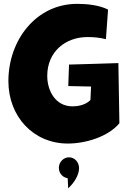

<svg xmlns="http://www.w3.org/2000/svg" viewBox="-20 -744 666 1016"><path d="M24.4 -314.5C24.4 -127.4 156.7 15.6 338.9 15.6C432.6 15.6 552.2 -20 611.8 -91.8L606.4 -410.2C519.5 -406.7 432.6 -405.3 345.2 -402.3L341.3 -288.6L461.9 -286.1L458.5 -214.8L451.7 -208.5C426.3 -187.5 391.1 -181.2 364.3 -181.2C271.5 -181.2 230 -266.1 230 -342.3C230 -470.7 326.7 -547.9 442.4 -547.9C474.6 -547.9 507.8 -545.4 540.5 -536.6L551.8 -693.4C504.9 -716.8 442.4 -723.6 388.2 -723.6C171.4 -723.6 24.4 -532.2 24.4 -314.5ZM291.5 143.6C291.5 167 304.7 187.5 325.2 195.3L338.4 199.7L338.9 213.9C339.4 226.6 340.3 239.7 340.8 252.4C372.1 224.6 398.4 181.6 398.4 146C398.4 113.8 375 88.4 344.7 88.4C316.4 88.4 291.5 113.8 291.5 143.6Z"/></svg>

Font: Luckiest Guy
Style: Regular
Weight: 400
Designer: Astigmatic (AOETI)
Foundry: Astigmatic (AOETI)
Version: Version 1.001